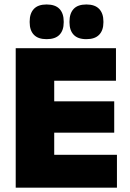

<svg xmlns="http://www.w3.org/2000/svg" viewBox="-20 -860 594 880"><path d="M228.5 0H52V-639H228.5ZM516 0H104.5V-150.5H516ZM503.5 -252H156V-395.5H503.5ZM511.5 -490H104.5V-639H511.5ZM193.5 -680.5Q154.5 -680.5 135.2 -700.8Q116 -721 116 -757.5V-761.5Q116 -798.5 135.2 -819Q154.5 -839.5 193.5 -839.5Q233.5 -839.5 252.8 -819Q272 -798.5 272 -761.5V-757.5Q272 -721 252.8 -700.8Q233.5 -680.5 193.5 -680.5ZM376 -680.5Q336.5 -680.5 317.5 -700.8Q298.5 -721 298.5 -757.5V-761.5Q298.5 -798.5 317.5 -819Q336.5 -839.5 376 -839.5Q415 -839.5 434.5 -819Q454 -798.5 454 -761.5V-757.5Q454 -721 434.5 -700.8Q415 -680.5 376 -680.5Z"/></svg>

Font: Anek Malayalam Medium ExtraBold
Style: Regular
Weight: 800
Version: Version 1.003